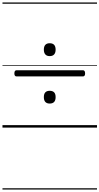

<svg xmlns="http://www.w3.org/2000/svg" viewBox="-20 -1030 803 1550"><path d="M114 -413Q105 -413 100.5 -419Q96 -425 96 -437Q96 -463 114 -463H649Q658 -463 662.5 -456.5Q667 -450 667 -437Q667 -413 649 -413ZM381 -194Q358 -194 346 -207Q334 -220 334 -246Q334 -272 346 -284.5Q358 -297 381 -297Q405 -297 417 -284.5Q429 -272 429 -246Q429 -220 417 -207Q405 -194 381 -194ZM381 -577Q358 -577 346 -590.5Q334 -604 334 -629Q334 -655 346 -668Q358 -681 381 -681Q405 -681 417 -668Q429 -655 429 -629Q429 -604 417 -590.5Q405 -577 381 -577ZM0 490H763V500H0ZM0 -20H763V0H0ZM0 -505H763V-500H0ZM0 -1010H763V-1000H0Z"/></svg>

Font: Playwrite ES Guides
Style: Regular
Weight: 400
Designer: Veronika Burian, José Scaglione
Foundry: TypeTogether
Version: Version 1.003